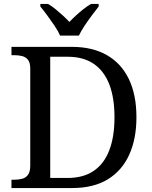

<svg xmlns="http://www.w3.org/2000/svg" viewBox="-20 -951 767 971"><path d="M38 0V-42H51Q74 -42 92.5 -47Q111 -52 122 -67.5Q133 -83 133 -114V-604Q133 -634 121.5 -648.5Q110 -663 91.5 -667.5Q73 -672 51 -672H38V-714H344Q447 -714 520 -672.5Q593 -631 631.5 -551.5Q670 -472 670 -358Q670 -249 633.5 -168.5Q597 -88 525 -44Q453 0 344 0ZM321 -51Q401 -51 453.5 -86.5Q506 -122 532.5 -190.5Q559 -259 559 -358Q559 -457 532.5 -525Q506 -593 453.5 -628.5Q401 -664 322 -664H234V-51ZM284 -771Q274 -794 256 -820.5Q238 -847 219 -873Q200 -899 184 -918V-931H223Q242 -920 261 -904.5Q280 -889 298 -872.5Q316 -856 331 -840Q346 -856 364 -872.5Q382 -889 401.5 -904.5Q421 -920 440 -931H479V-918Q464 -899 444.5 -873Q425 -847 407.5 -820.5Q390 -794 379 -771Z"/></svg>

Font: Noto Serif Tibetan
Style: Regular
Weight: 400
Designer: Monotype Design Team
Foundry: Monotype Imaging Inc.
Version: Version 2.103